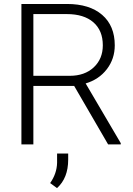

<svg xmlns="http://www.w3.org/2000/svg" viewBox="-20 -731 675 972"><path d="M355.5 -295.9H148.9V0H88.4V-710.9H319.3Q433.1 -710.9 497.1 -655.8Q561 -600.6 561 -501.5Q561 -433.1 521 -380.9Q481 -328.6 413.6 -308.6L591.3 -6.3V0H527.3ZM148.9 -347.2H333Q408.7 -347.2 454.6 -390.1Q500.5 -433.1 500.5 -501.5Q500.5 -576.7 452.6 -618.2Q404.8 -659.7 318.4 -659.7H148.9ZM268.6 221.2 233.9 195.8Q267.6 147.9 269 93.3V46.4H325.2V77.1Q325.2 170.4 268.6 221.2Z"/></svg>

Font: Roboto-Light
Style: Regular
Weight: 300
Designer: Google
Version: Version 2.137; 2017